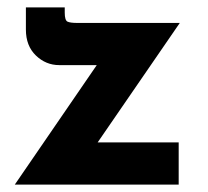

<svg xmlns="http://www.w3.org/2000/svg" viewBox="-20 -499 562 519"><path d="M140 -323Q104 -323 77 -349Q50 -375 50 -419V-479H155V-465Q155 -444 162.5 -440.5Q170 -437 189 -437H466L224 -85L198 -114H463V0H20L269 -363L290 -323Z"/></svg>

Font: Reem Kufi
Style: Regular
Weight: 400
Designer: Khaled Hosny
Version: Version 1.6